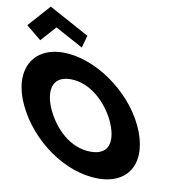

<svg xmlns="http://www.w3.org/2000/svg" viewBox="-367 -1264 1360 1391"><g transform="rotate(10 313.0 -568.5)"><path d="M-251 -990 -140 -899 -39.9 -1011 166 -899 191 -990 -106.6 -1152ZM-172.2 -413C-58.3 -172 202.1 15 446.1 15C683.1 15 772.7 -172 658.8 -413C544.8 -654 270.9 -840 41.9 -840C-185.1 -840 -286.2 -654 -172.2 -413ZM30.8 -413C-27.4 -536 -17.5 -659 127.5 -659C273.5 -659 397.6 -536 455.8 -413C513.9 -290 510.1 -167 360.1 -167C206.1 -167 88.9 -290 30.8 -413Z"/></g></svg>

Font: Hussar
Style: BdOpOblFive
Weight: 700
Foundry: Cannot Into Space Fonts
Version: Version 2.00